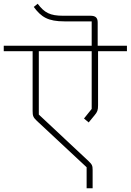

<svg xmlns="http://www.w3.org/2000/svg" viewBox="-40 -942 697 1024"><path d="M422 62H454V-36C454 -58 451 -65 432 -83L167 -331V-669H449V-361L408 -310L433 -289L465 -328C479 -345 483 -354 483 -381V-669H637V-698H481V-822C481 -846 471 -858 443 -858H297C227 -858 197 -874 161 -922L140 -905C180 -851 216 -828 304 -828H449V-698H-20V-669H134V-350C134 -324 137 -316 157 -297L422 -50Z"/></svg>

Font: IBM Plex Devanagari ExtraLight
Style: Regular
Weight: 200
Designer: Mike Abbink, Paul van der Laan, Pieter van Rosmalen, Erin McLaughlin
Foundry: Bold Monday
Version: Version 1.0